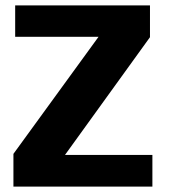

<svg xmlns="http://www.w3.org/2000/svg" viewBox="-20 -695 633 715"><path d="M30 0H547.5V-118H222L538.5 -556.5V-675H36.5V-558H347L30 -122Z"/></svg>

Font: Anybody
Style: Bold
Weight: 700
Designer: Tyler Finck
Foundry: Etcetera Type Company
Version: Version 1.110